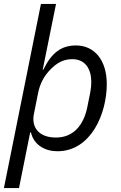

<svg xmlns="http://www.w3.org/2000/svg" viewBox="-24 -760 616 980"><path d="M-4 200H73L130 -84H134C149 -19 207 12 269 12C440 12 521 -179 521 -331C521 -453 458 -528 364 -528C288 -528 239 -490 197 -404H194L262 -740H185ZM262 -58C170 -58 136 -114 149 -178L170 -283C180 -335 202 -374 235 -407C265 -437 297 -458 345 -458C412 -458 442 -407 442 -341C442 -324 440 -307 437 -290L422 -215C402 -115 346 -58 262 -58Z"/></svg>

Font: Braiins Sans
Style: Italic
Weight: 400
Italic angle: -11.31°
Designer: Mike Abbink, Paul van der Laan, Pieter van Rosmalen, Jiri Chlebus, Lubos Buracinsky
Foundry: Bold Monday, Sudetype
Version: Version 1.000;hotconv 1.0.109;makeotfexe 2.5.65596